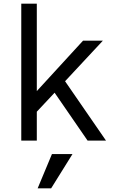

<svg xmlns="http://www.w3.org/2000/svg" viewBox="-20 -760 640 1038"><path d="M95 0H179V-156.2L275.2 -258.8L453.4 0H553L331.8 -320.8L536 -540H428.8L179 -267.6V-740H95ZM371.8 73H260.8L183.6 258H256.6Z"/></svg>

Font: CommitMonoV142 ExtLt
Style: Regular
Weight: 200
Monospace: yes
Designer: Eigil Nikolajsen
Foundry: Eigil Nikolajsen
Version: Version 1.142